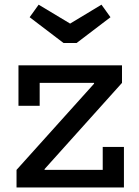

<svg xmlns="http://www.w3.org/2000/svg" viewBox="-20 -822 611 842"><path d="M52.5 -77 392.5 -455V-482.5L515 -458.5L175.5 -80.5V-50ZM515 -535.5V-458.5H154V-358H61V-535.5ZM430.5 -177.5H523.5V0H52.5V-77H430.5ZM316 -633.5 464.5 -746.5 425 -801.5 287.5 -718.5 149.5 -801.5 110 -746.5 258.5 -633.5Z"/></svg>

Font: Hepta Slab ExtraLight Medium
Style: Regular
Weight: 500
Version: Version 1.100